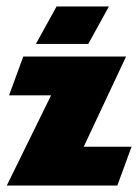

<svg xmlns="http://www.w3.org/2000/svg" viewBox="-20 -574 428 594"><path d="M1 0 138 -279H8L52 -399H370L239 -120H387L343 0ZM317 -554 253 -438H91L155 -554Z"/></svg>

Font: Tac One
Style: Regular
Weight: 400
Designer: Oluseyi Olusanya, David Udoh, Eyiyemi Adegbite, Mirko Velimirović
Version: Version 1.003; ttfautohint (v1.8.4.7-5d5b)